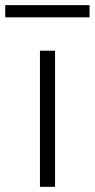

<svg xmlns="http://www.w3.org/2000/svg" viewBox="-73 -725 367 745"><path d="M140.6 0H82V-528.3H140.6ZM274.4 -657.7H-52.7V-705.1H274.4Z"/></svg>

Font: Franko
Style: Light
Weight: 300
Designer: Google
Version: Version 1.200310; 2013